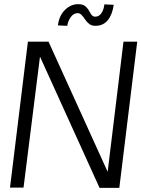

<svg xmlns="http://www.w3.org/2000/svg" viewBox="-20 -902 679 922"><path d="M553 0H458L172 -630L93 -1H28L114 -702H213L497 -77L573 -702H639ZM438 -778Q420 -778 408.5 -787Q397 -796 389 -808Q381 -820 373 -829Q365 -838 354 -839Q333 -839 319.5 -819.5Q306 -800 303 -778L258 -780Q264 -827 292 -854.5Q320 -882 355 -882Q377 -882 388.5 -873Q400 -864 406.5 -852Q413 -840 419.5 -831Q426 -822 438 -822Q456 -822 467.5 -839.5Q479 -857 481 -881L526 -879Q520 -833 498 -805.5Q476 -778 438 -778Z"/></svg>

Font: Kulim Park Light
Style: Italic
Weight: 300
Italic angle: -8°
Designer: Noponies / Dale Sattler
Foundry: Noponies
Version: Version 1.000; ttfautohint (v1.8.3)